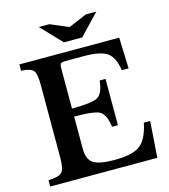

<svg xmlns="http://www.w3.org/2000/svg" viewBox="-136 -1067 1035 1174"><g transform="rotate(-15 382.0 -480.0)"><path d="M287 -680V-426Q416 -426 451 -446.5Q486 -467 495 -548H532V-255H495Q490 -290 482.5 -309.5Q475 -329 463 -343.5Q451 -358 426.5 -364Q402 -370 371.5 -372.5Q341 -375 287 -375V-169Q287 -104 324 -79.5Q361 -55 458 -55Q572 -55 620 -91Q668 -127 689 -229H729L713 0H35V-40Q102 -42 121 -63Q140 -84 140 -154V-616Q140 -686 123 -706.5Q106 -727 46 -730V-770H678L685 -574H642Q629 -658 587 -687.5Q545 -717 438 -717H325Q300 -717 293.5 -710.5Q287 -704 287 -680ZM460 -830H344L220 -960H287L402 -911L517 -960H584Z"/></g></svg>

Font: Libre Baskerville
Style: Bold
Weight: 700
Designer: Pablo Impallari, Rodrigo Fuenzalida
Foundry: Pablo Impallari, Rodrigo Fuenzalida
Version: Version 1.000